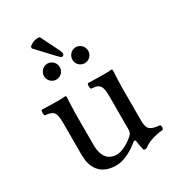

<svg xmlns="http://www.w3.org/2000/svg" viewBox="-185 -870 902 990"><g transform="rotate(-30 265.5 -375.0)"><path d="M217 10C256 10 303 -10 352 -50C357 -54 366 -56 367 -49C370 -24 378 10 378 10C386 13 391 12 397 10C419 -8 454 -23 515 -30C521 -36 521 -51 515 -57C451 -62 442 -81 442 -130V-322C442 -352 446 -425 446 -425C446 -428 443 -431 438 -431C433 -430 418 -429 403 -429C371 -429 335 -430 301 -431C295 -425 295 -404 301 -398C350 -395 363 -383 363 -317V-124C363 -105 361 -97 347 -85C310 -53 272 -37 247 -37C217 -37 167 -51 167 -140V-322C167 -352 171 -425 171 -425C171 -428 168 -431 163 -431C158 -430 143 -429 128 -429C96 -429 60 -430 26 -431C20 -425 20 -404 26 -398C74 -394 88 -383 88 -318V-126C88 -57 118 10 217 10ZM205 -760C202 -761 197 -762 193 -762C166 -762 148 -747 141 -741L140 -731L231 -633C244 -620 249 -615 254 -615C260 -615 266 -621 266 -625C266 -632 265 -638 261 -647ZM123 -575C123 -549 144 -528 170 -528C196 -528 217 -549 217 -575C217 -601 196 -623 170 -623C144 -623 123 -601 123 -575ZM292 -575C292 -549 313 -528 339 -528C365 -528 386 -549 386 -575C386 -601 365 -623 339 -623C313 -623 292 -601 292 -575Z"/></g></svg>

Font: Libertinus Serif
Style: Regular
Weight: 400
Designer: Philipp H. Poll, Khaled Hosny
Foundry: Caleb Maclennan
Version: Version 7.050;RELEASE